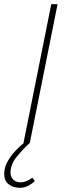

<svg xmlns="http://www.w3.org/2000/svg" viewBox="-72 -680 304 914"><path d="M22 214Q-9 214 -30.5 197.5Q-52 181 -52 148Q-52 119 -37 91Q-22 63 0 39.5Q22 16 42 0H40L172 -660H202L70 0Q37 30 7.5 66.5Q-22 103 -22 142Q-22 163 -8.5 175.5Q5 188 26 188Q52 188 82 166L94 182Q76 198 59 206Q42 214 22 214Z"/></svg>

Font: Source Sans Variable
Style: Italic
Weight: 200
Italic angle: -11°
Designer: Paul D. Hunt
Foundry: Adobe Systems Incorporated
Version: Version 3.006;hotconv 1.0.111;makeotfexe 2.5.65597